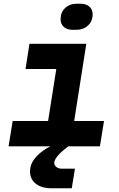

<svg xmlns="http://www.w3.org/2000/svg" viewBox="-20 -785 640 1030"><path d="M370 -625Q340 -625 322.5 -640.5Q305 -656 305 -682Q305 -719 329.5 -742Q354 -765 392 -765H412Q442 -765 459.5 -749.5Q477 -734 477 -708Q477 -671 452 -648Q427 -625 389 -625ZM324 18Q299 38 285 57Q271 76 271 89Q271 102 282.5 111Q294 120 313 120H382L365 225H257Q203 225 172 200.5Q141 176 141 134Q141 129 143 115Q148 84 176.5 53.5Q205 23 250 0H26L48 -136H238L282 -415H117L138 -550H443L378 -136H538L516 0H346Z"/></svg>

Font: JetBrains Mono Extra Bold
Style: Italic
Weight: 800
Italic angle: -9°
Monospace: yes
Designer: Philipp Nurullin, Konstantin Bulenkov
Foundry: JetBrains
Version: 2.002